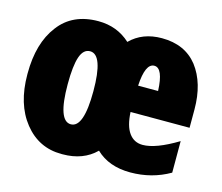

<svg xmlns="http://www.w3.org/2000/svg" viewBox="-85 -664 908 784"><g transform="rotate(15 369.0 -272.5)"><path d="M690.9 -34.2Q615.7 9.3 524.7 9.3Q433.6 9.3 378.9 -43.5Q325.7 9.3 238.8 9.3Q236.3 9.3 233.9 9.3Q137.7 9.3 76.7 -67.1Q15.6 -143.6 15.6 -269Q15.6 -271 15.6 -272.9Q15.6 -401.4 74.2 -477.5Q131.3 -553.7 240.2 -553.7Q319.8 -553.7 375.5 -502.4Q426.8 -553.7 508.8 -553.7Q606.4 -553.7 659.2 -486.8Q711.9 -418 711.9 -306.6V-229.5H462.4Q465.3 -170.9 486.6 -141.6Q507.8 -112.3 544.4 -112.3Q599.6 -112.3 690.9 -167.5ZM507.8 -437Q469.7 -437 464.4 -341.3H548.8Q544.9 -437 507.8 -437ZM239.3 -426.3Q210.9 -426.3 198 -388.7Q185.1 -351.1 185.1 -272.9Q185.1 -117.7 239.5 -117.7Q293.9 -117.7 293.9 -272Q293.9 -426.3 239.3 -426.3Z"/></g></svg>

Font: Open Sans Hebrew Condensed Extra Bold
Style: Regular
Weight: 800
Width: 3
Foundry: Ascender Corporation, Yanek Iontef
Version: Version 2.001;PS 002.001;hotconv 1.0.70;makeotf.lib2.5.58329